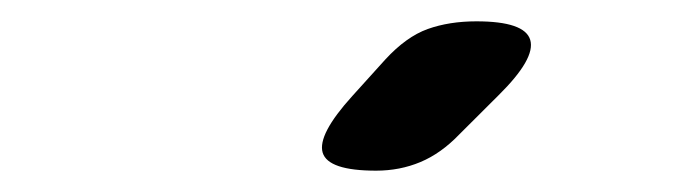

<svg xmlns="http://www.w3.org/2000/svg" viewBox="-20 -805 640 180"><path d="M332.6 -645Q287.6 -645 282.5 -661.9Q277.5 -678.8 310.3 -715L341.2 -749.2Q360.9 -770.6 381 -777.8Q401.2 -785 426.6 -785Q471.9 -785 477.1 -767.6Q482.3 -750.2 447.5 -715.8L410.4 -678.8Q393.5 -661.2 374.2 -653.1Q354.9 -645 332.6 -645Z"/></svg>

Font: Maple Mono
Style: Italic
Weight: 400
Italic angle: -10°
Monospace: yes
Designer: subframe7536
Version: Version 7.300